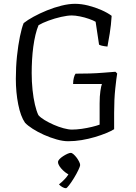

<svg xmlns="http://www.w3.org/2000/svg" viewBox="-20 -740 711 1006"><path d="M337 0Q310 0 276.5 -9.5Q243 -19 210.5 -33.5Q178 -48 151.5 -65Q125 -82 111 -97Q88 -130 75.5 -193Q63 -256 63 -327Q63 -389 69 -446Q75 -503 84.5 -549Q94 -595 104 -619Q124 -635 156 -652.5Q188 -670 226 -685.5Q264 -701 302.5 -710.5Q341 -720 373 -720Q406 -720 442 -711Q478 -702 511 -687.5Q544 -673 565 -657Q562 -608 555 -565Q548 -522 543 -496Q524 -498 514 -500.5Q504 -503 499 -506L481 -626Q469 -633 446.5 -641Q424 -649 399 -654Q374 -659 356 -659Q334 -659 300.5 -651.5Q267 -644 234.5 -632Q202 -620 182 -608Q173 -587 166 -558Q159 -529 154.5 -495.5Q150 -462 148 -426.5Q146 -391 146 -357Q146 -312 150.5 -269Q155 -226 163 -192Q171 -158 181 -137Q192 -124 213.5 -111Q235 -98 261 -86.5Q287 -75 313 -68Q339 -61 357 -61Q381 -61 408.5 -65Q436 -69 461 -75Q486 -81 502 -87V-198Q502 -236 506 -263Q510 -290 514 -300H363Q363 -318 367 -333Q371 -348 376 -354Q411 -354 448.5 -355Q486 -356 521.5 -359Q557 -362 585 -364L594 -355Q590 -332 584 -276Q578 -220 578 -149V-63Q564 -54 537.5 -43Q511 -32 477.5 -22Q444 -12 408 -6Q372 0 337 0ZM326 246Q316 246 305.5 239.5Q295 233 289 226Q305 214 321.5 196Q338 178 345 160L356 178Q346 178 334 171Q322 164 310.5 153Q299 142 291.5 130.5Q284 119 284 109Q284 102 291.5 94Q299 86 310.5 78.5Q322 71 333 66Q344 61 351 61Q357 61 365.5 68.5Q374 76 381.5 86Q389 96 394.5 107Q400 118 400 125Q400 131 390.5 151Q381 171 367.5 193Q354 215 342 230.5Q330 246 326 246Z"/></svg>

Font: Texturina Medium 12pt ExtraLight
Style: Regular
Weight: 250
Version: Version 1.002